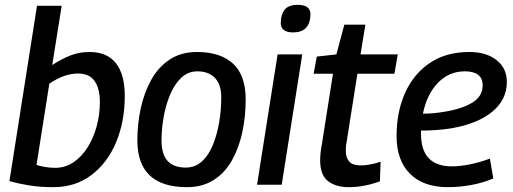

<svg xmlns="http://www.w3.org/2000/svg" viewBox="-20 -764 2121 794"><path d="M235 -740 196 -495Q234 -520 271 -534.5Q308 -549 350 -549Q423 -549 459.5 -502.5Q496 -456 496 -367Q496 -262 460.5 -176.5Q425 -91 358.5 -40.5Q292 10 200 10Q145 10 99.5 2.5Q54 -5 19 -15L133 -740ZM302 -460Q246 -460 184 -418L131 -82Q146 -77 166 -73.5Q186 -70 209 -70Q250 -70 284 -93Q318 -116 342.5 -155Q367 -194 380 -242.5Q393 -291 393 -343Q393 -397 371.5 -428.5Q350 -460 302 -460Z M753 10Q548 10 548 -184Q548 -251 562 -316Q576 -381 605.5 -434Q635 -487 682 -518Q729 -549 795 -549Q891 -549 943.5 -501Q996 -453 996 -353Q996 -282 982 -217Q968 -152 939 -100.5Q910 -49 863.5 -19.5Q817 10 753 10ZM748 -71Q787 -71 815 -96.5Q843 -122 860.5 -165Q878 -208 886.5 -259Q895 -310 895 -361Q895 -415 868.5 -442Q842 -469 797 -469Q757 -469 729 -442Q701 -415 683 -371.5Q665 -328 656.5 -278.5Q648 -229 648 -184Q648 -125 673.5 -98Q699 -71 748 -71Z M1212 -744Q1264 -744 1264 -704Q1262 -630 1192 -630Q1140 -630 1141 -671Q1142 -706 1158 -725Q1174 -744 1212 -744ZM1043 0 1128 -539H1230L1145 0Z M1554 -95 1551 -14Q1485 10 1422 10Q1369 10 1336.5 -15Q1304 -40 1304 -101Q1304 -130 1311 -167L1357 -459H1277L1290 -530L1371 -539L1404 -662H1491L1471 -539H1625L1611 -459H1458L1413 -174Q1411 -165 1410.5 -156.5Q1410 -148 1410 -141Q1410 -112 1424 -96Q1438 -80 1473 -80Q1492 -80 1512 -84Q1532 -88 1554 -95Z M2020 -26Q1978 -8 1929 1Q1880 10 1832 10Q1731 10 1675.5 -45.5Q1620 -101 1620 -201Q1620 -302 1655.5 -380.5Q1691 -459 1758 -504Q1825 -549 1921 -549Q1991 -549 2033.5 -515.5Q2076 -482 2076 -425Q2076 -351 2014.5 -301Q1953 -251 1844 -233Q1812 -228 1780.5 -226Q1749 -224 1721 -224Q1721 -218 1721 -211Q1721 -76 1849 -76Q1882 -76 1922 -84Q1962 -92 2006 -108ZM1902 -469Q1837 -469 1791 -421.5Q1745 -374 1729 -294Q1751 -294 1773.5 -296Q1796 -298 1819 -302Q1892 -314 1934 -340Q1976 -366 1976 -411Q1976 -469 1902 -469Z"/></svg>

Font: Georama Medium
Style: Italic
Weight: 500
Italic angle: -9°
Designer: Jean-Baptiste Levee
Foundry: Production Type
Version: Version 1.000